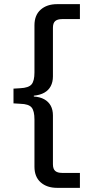

<svg xmlns="http://www.w3.org/2000/svg" viewBox="-20 -725 421 925"><path d="M255 180Q206 180 176 153.5Q146 127 146 78V-149Q146 -191 132 -207.5Q118 -224 78 -225L45 -227V-298L78 -300Q118 -302 132 -318.5Q146 -335 146 -376V-603Q146 -652 176 -678.5Q206 -705 255 -705H365V-633H279Q257 -633 246 -623.5Q235 -614 235 -591V-357Q235 -330 224.5 -310Q214 -290 193.5 -278.5Q173 -267 143 -264V-260Q173 -258 193.5 -246.5Q214 -235 224.5 -215.5Q235 -196 235 -169V66Q235 89 246 98.5Q257 108 279 108H365V180Z"/></svg>

Font: Nunito Sans 7pt
Style: Regular
Weight: 400
Designer: Vernon Adams
Foundry: Vernon Adams
Version: Version 3.101;gftools[0.9.27]